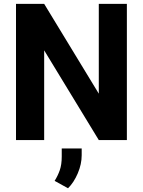

<svg xmlns="http://www.w3.org/2000/svg" viewBox="-20 -731 747 1002"><path d="M642.1 -710.9V0H495.6L210.5 -468.3V0H63.5V-710.9H210.5L495.6 -242.2V-710.9ZM406.3 43.9V79.1Q406.3 125.5 386 173.3Q365.7 221.2 335 251.5L265.1 212.9Q281.7 186.5 292 157.2Q302.2 127.9 302.2 86.4V43.9Z"/></svg>

Font: RobotoDEMO
Style: Regular
Weight: 400
Designer: Christian Robertson
Foundry: Google
Version: Version 2.136